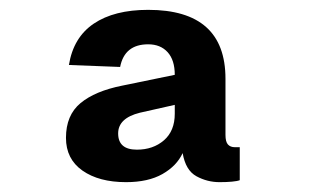

<svg xmlns="http://www.w3.org/2000/svg" viewBox="-20 -746 640 390"><path d="M236 -376Q181 -376 147.5 -399.5Q114 -423 114 -466Q114 -512 143.5 -536.5Q173 -561 228 -572L335 -594Q335 -624 320.5 -640Q306 -656 281 -656Q233 -656 224 -610L120 -614Q129 -670 170.5 -698Q212 -726 281 -726Q438 -726 438 -586V-472Q438 -458 443 -452.5Q448 -447 457 -447H467V-380Q462 -378 451 -377Q440 -376 426 -376Q401 -376 379 -388Q357 -400 351 -435Q339 -409 310 -392.5Q281 -376 236 -376ZM258 -442Q291 -442 313 -461Q335 -480 335 -515V-533L264 -517Q220 -506 220 -475Q220 -442 258 -442Z"/></svg>

Font: Geist Mono SemiBold
Style: Regular
Weight: 600
Monospace: yes
Designer: Basement.studio, Andrés Briganti, Mateo Zaragoza
Foundry: Basement.studio, Vercel, Andrés Briganti, Guido Ferreyra, Mateo Zaragoza
Version: Version 1.500; ttfautohint (v1.8.4.7-5d5b)